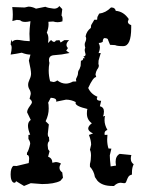

<svg xmlns="http://www.w3.org/2000/svg" viewBox="-20 -613 484 643"><path d="M33.7 -6.3Q32.2 -1 28.3 -1Q24.4 -1 22 -3.9Q19.5 -6.8 18.1 -11Q16.6 -15.1 16.1 -20Q15.6 -24.9 15.6 -28.8Q15.6 -50.8 24.9 -57.6L35.6 -57.1L76.2 -66.9L77.6 -81.5Q77.6 -94.2 70.3 -94.2V-101.1Q76.2 -108.9 81.1 -131.3Q81.1 -139.2 75.2 -147.5V-161.1L81.1 -162.1Q73.7 -179.7 73.7 -191.9Q73.7 -205.1 83 -211.4L70.8 -236.8Q70.8 -241.7 73.2 -246.8Q75.7 -252 78.9 -256.3Q82 -260.7 84.5 -264.4Q86.9 -268.1 86.9 -270.5Q86.9 -276.4 79.1 -282.2L83 -298.3Q83 -306.6 78.6 -313.7Q74.2 -320.8 74.2 -329.1Q74.2 -336.9 79.1 -347.2Q84 -357.4 84 -366.2Q84 -377.4 76.7 -410.2L82 -430.2H80.6Q69.3 -430.2 52.7 -436.5Q34.2 -432.6 15.6 -430.2Q19 -444.3 19 -452.6Q19 -460.9 15.6 -463.9L17.6 -480.5L20.5 -472.7Q25.9 -479.5 37.6 -479.5Q41 -479.5 44.9 -479Q61.5 -475.6 79.6 -475.1L78.6 -500Q78.6 -514.6 82 -542Q71.8 -539.6 64.5 -539.6Q52.2 -539.6 47.4 -545.4L36.1 -546.4L21.5 -542.5Q22.9 -553.2 22.9 -564.5Q22.9 -576.7 21 -589.4L62.5 -587.9L75.2 -590.8Q87.4 -590.8 100.6 -584Q112.3 -585.9 131.8 -590.3Q142.1 -585.9 157.2 -584.5Q159.2 -584 161.1 -584Q172.9 -584 178.7 -592.8L188.5 -582.5L186 -561Q189.5 -557.6 189.5 -548.8Q189.5 -545.9 189 -541.5Q180.7 -538.6 172.9 -538.6Q165.5 -538.6 158.2 -541L142.1 -540Q142.6 -536.1 142.6 -531.7Q142.6 -518.6 136.7 -503.4Q142.1 -496.1 142.1 -483.4Q142.1 -476.6 140.6 -468.8L150.9 -479Q156.7 -472.7 161.1 -472.7Q164.6 -472.7 167.5 -477.5L179.2 -478.5L183.1 -470.7L195.3 -478.5H211.4Q202.6 -470.2 202.6 -462.9Q202.6 -457 207.5 -452.1L201.7 -443.4L212.9 -435.5L187 -430.7L161.6 -428.2Q144 -427.2 144 -412.1Q144 -407.7 145.5 -402.3Q143.1 -389.6 143.1 -376.5Q143.1 -358.9 147.9 -340.8L158.7 -338.4Q165 -338.4 171.9 -343.8Q185.5 -333 200.7 -333Q211.4 -333 224.1 -339.8L235.4 -340.3L234.4 -348.1Q241.2 -360.8 241.2 -367.7Q241.2 -375.5 246.1 -381.3L250 -392.1L251 -409.7Q258.8 -410.2 258.8 -418.5L264.6 -418L259.3 -423.8Q266.6 -424.8 266.6 -430.7Q266.6 -431.6 266.1 -433.1L264.6 -439Q263.7 -441.9 263.7 -444.8Q263.7 -449.2 265.6 -453.1Q263.7 -459 263.7 -463.9Q263.7 -469.2 266.1 -473.1Q268.6 -479 268.6 -483.4Q268.6 -487.8 266.6 -491.2Q270 -508.8 284.2 -519.5L285.2 -528.8L295.9 -546.9H305.2L306.2 -556.2L312 -567.4Q334.5 -570.3 351.6 -587.9H353.5Q365.2 -587.9 367.7 -576.7Q394 -574.7 411.1 -549.3L408.2 -540.5Q408.2 -532.7 419.4 -528.8V-520Q419.4 -458.5 392.6 -458.5H391.6Q372.1 -458.5 365.7 -461.9L348.6 -462.9L341.8 -479.5Q341.8 -485.4 328.6 -485.4Q324.2 -481.4 324.2 -474.6V-473.1Q318.8 -469.2 310.5 -469.2Q314.5 -461.4 314.5 -453.1Q314.5 -445.8 310.1 -435.1L317.4 -435.5L310.1 -410.2Q309.6 -404.8 309.6 -398.4Q311 -396 311 -393.1Q311 -387.2 305.2 -379.9Q301.3 -373.5 299.8 -363.8L302.2 -355Q292 -355 275.4 -318.4Q284.7 -297.9 306.2 -289.1L304.2 -282.7Q304.2 -275.4 318.8 -275.4L314.5 -257.3Q328.1 -253.9 328.1 -239.7Q328.1 -229.5 324.7 -223.1L332 -224.6Q330.1 -221.2 330.1 -210.4Q330.1 -194.8 339.8 -177.7Q330.1 -175.3 330.1 -165.5L330.6 -161.1L339.8 -161.6L338.9 -145.5Q338.9 -129.4 343.3 -115.7L353 -115.2L347.7 -92.8Q347.7 -81.1 350.6 -55.7L368.7 -58.6Q367.2 -65.4 367.2 -71.3Q367.2 -90.3 380.9 -97.7L419.9 -93.8Q418 -87.4 418 -82Q418 -69.3 427.7 -63Q421.9 -51.8 421.9 -35.6V-28.3Q413.6 -26.4 410.4 -21.5Q407.2 -16.6 405.5 -11.7Q403.8 -6.8 402.1 -3.2Q400.4 0.5 395.5 0.5L384.3 -1Q372.6 -1 361.8 9.8H355.5Q322.3 9.8 306.2 -7.8L297.9 -20Q294.4 -41 281.2 -54.7V-64Q284.7 -76.7 284.7 -92.3Q284.7 -105 281.2 -111.3L285.2 -128.4Q285.2 -142.6 277.8 -161.1L291.5 -166Q275.4 -173.8 275.4 -182.6Q275.4 -190.9 287.6 -200.2Q271 -211.9 271 -232.9Q271 -244.6 272.9 -248Q232.9 -257.3 232.9 -268.1L233.9 -271Q218.3 -279.3 201.2 -279.3L168 -272.5L168.5 -275.9Q168.5 -284.7 149.9 -285.6L141.1 -268.6Q143.1 -265.1 143.1 -249.5Q143.1 -228 132.8 -207L143.6 -196.3L140.1 -165Q140.1 -154.3 144 -154.3L145 -140.6Q139.6 -136.7 139.6 -126.5L141.1 -113.3L146 -106.4L141.1 -88.4Q155.3 -83 155.3 -67.9L166.5 -70.3Q174.8 -70.3 184.1 -65.4Q179.2 -57.6 179.2 -51.3Q179.2 -42 188.5 -35.6L190.9 -17.6L182.1 -7.3Q161.1 3.4 121.1 3.4L83 0.5L60.5 9.8Z"/></svg>

Font: Truetypewriter PolyglOTT
Style: Regular
Weight: 400
Designer: Sergey Beatoff a.k.a. Sam_T
Version: Version 3.76